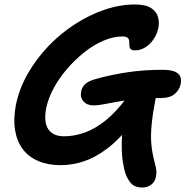

<svg xmlns="http://www.w3.org/2000/svg" viewBox="-20 -728 829 858"><path d="M616 110Q585 110 568.5 94Q552 78 540 46Q534 26 529 -4.5Q524 -35 524 -80.5Q524 -126 531 -191L569 -176Q514 -106 461 -65.5Q408 -25 356 -7.5Q304 10 251 10Q195 10 152 -8Q109 -26 82.5 -60.5Q56 -95 47.5 -145.5Q39 -196 51 -259Q66 -332 104 -398.5Q142 -465 196 -521.5Q250 -578 315 -620Q380 -662 448.5 -685Q517 -708 583 -708Q629 -708 653 -693.5Q677 -679 685 -655.5Q693 -632 688 -604Q682 -576 666.5 -553Q651 -530 629.5 -516.5Q608 -503 584 -503Q568 -503 563 -509.5Q558 -516 558 -525.5Q558 -535 557.5 -544Q557 -553 550.5 -559Q544 -565 526 -565Q487 -565 443 -546.5Q399 -528 357.5 -495Q316 -462 280.5 -421Q245 -380 220.5 -335Q196 -290 187 -247Q174 -183 195.5 -151Q217 -119 266 -119Q314 -119 361 -136.5Q408 -154 453.5 -191Q499 -228 543 -287Q565 -313 587.5 -322.5Q610 -332 640 -332Q662 -332 671 -322.5Q680 -313 676 -292Q663 -224 658 -175Q653 -126 656 -88Q659 -50 668 -15Q674 7 676.5 20Q679 33 679 42Q679 51 677 62Q672 85 655.5 97.5Q639 110 616 110ZM398 -257Q369 -257 353 -275Q337 -293 343 -321Q347 -341 363 -354.5Q379 -368 419 -378Q486 -396 556.5 -406Q627 -416 705 -416Q745 -416 763.5 -407Q782 -398 786.5 -383.5Q791 -369 787 -351Q782 -326 760.5 -308Q739 -290 701 -290Q637 -290 588.5 -285Q540 -280 504.5 -273.5Q469 -267 443 -262Q417 -257 398 -257Z"/></svg>

Font: Shantell Sans Light SemiBold
Style: Italic
Weight: 600
Italic angle: -11°
Version: Version 1.011;[c5ecc13dd]